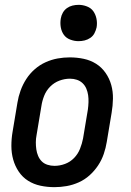

<svg xmlns="http://www.w3.org/2000/svg" viewBox="-20 -765 540 793"><path d="M205 8Q175 8 147 2Q119 -4 96 -18.5Q73 -33 57.5 -56Q42 -79 34.5 -106Q27 -133 27 -162.5Q27 -192 32 -221L52 -341Q56 -366 65 -391Q74 -416 88.5 -438.5Q103 -461 123.5 -479Q144 -497 168.5 -508Q193 -519 218 -523.5Q243 -528 268 -528Q298 -528 326 -522Q354 -516 377 -501.5Q400 -487 416 -464Q432 -441 439.5 -414Q447 -387 446.5 -357.5Q446 -328 441 -299L421 -179Q417 -154 408.5 -129Q400 -104 385 -81.5Q370 -59 350 -41Q330 -23 305.5 -12Q281 -1 255.5 3.5Q230 8 205 8ZM205 -80Q227 -80 248.5 -88Q270 -96 286 -112.5Q302 -129 310.5 -150.5Q319 -172 323 -193L343 -313Q345 -328 345.5 -343Q346 -358 344 -372Q342 -386 336.5 -399Q331 -412 321 -421.5Q311 -431 297.5 -435.5Q284 -440 269 -440Q247 -440 225.5 -432Q204 -424 187.5 -407.5Q171 -391 162.5 -369.5Q154 -348 151 -327L131 -207Q128 -192 128 -177Q128 -162 130 -148Q132 -134 137.5 -121Q143 -108 152.5 -98.5Q162 -89 176 -84.5Q190 -80 205 -80ZM304 -595Q287 -595 270 -601.5Q253 -608 243.5 -621.5Q234 -635 231 -652.5Q228 -670 231 -688Q233 -701 239.5 -712.5Q246 -724 256.5 -731.5Q267 -739 279.5 -742Q292 -745 305 -745Q322 -745 339 -738.5Q356 -732 365.5 -718.5Q375 -705 378.5 -687.5Q382 -670 379 -652Q376 -639 370 -627.5Q364 -616 353 -608.5Q342 -601 329.5 -598Q317 -595 304 -595Z"/></svg>

Font: Iosevka Term Curly Semibold
Style: Italic
Weight: 600
Italic angle: -9°
Designer: Belleve Invis
Foundry: Belleve Invis
Version: Version 32.3.0